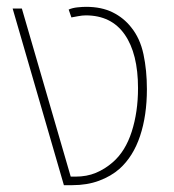

<svg xmlns="http://www.w3.org/2000/svg" viewBox="-20 -542 509 562"><path d="M167 0 17 -517H44L187 -25H201Q234 -25 260.5 -36Q287 -47 310 -67Q347 -99 365.5 -156.5Q384 -214 384 -284Q384 -385 345 -441Q306 -497 231 -497Q221 -497 208 -494.5Q195 -492 189 -491L181 -514Q192 -519 207 -520.5Q222 -522 232 -522Q277 -522 309.5 -506Q342 -490 364 -462Q390 -430 400 -383Q410 -336 410 -281Q410 -204 390 -144Q370 -84 330 -48Q305 -26 270 -13Q235 0 192 0Z"/></svg>

Font: Noto Sans Thai UI SemCond Thin
Style: Regular
Weight: 100
Width: 4
Designer: Monotype Design Team
Foundry: Monotype Imaging Inc.
Version: Version 2.000